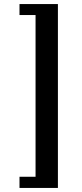

<svg xmlns="http://www.w3.org/2000/svg" viewBox="-20 -756 402 945"><path d="M265 -736V169H76V114H155V-682H76V-736Z"/></svg>

Font: Arima Thin SemiBold
Style: Regular
Weight: 600
Version: Version 1.100